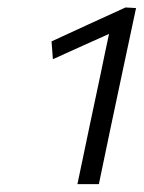

<svg xmlns="http://www.w3.org/2000/svg" viewBox="-20 -782 375 501"><path d="M182 -301.5Q189.5 -337.5 196.8 -372Q204 -406.5 213 -449.5L243 -591Q248 -616 253.5 -641.8Q259 -667.5 264.5 -693.5Q230.5 -678.5 194.2 -662Q158 -645.5 118 -627.5L114.5 -674Q164 -697 211.8 -718.8Q259.5 -740.5 307.5 -762.5L335 -761Q318.5 -684.5 300.5 -599L268.5 -448Q259.5 -405 252.5 -371.2Q245.5 -337.5 238 -301.5Z"/></svg>

Font: Commissioner Light
Style: Italic
Weight: 300
Italic angle: -12°
Designer: Kostas Bartsokas
Foundry: Kostas Bartsokas
Version: Version 1.000; ttfautohint (v1.8.3)